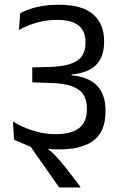

<svg xmlns="http://www.w3.org/2000/svg" viewBox="-20 -658 535 830"><path d="M36 -132.5 40.5 -54 116 -30.5Q139.5 -22 170.5 -17Q201.5 -12 230.5 -12Q301 -12 346.2 -29.5Q391.5 -47 413.8 -83.2Q436 -119.5 436 -175V-183Q436 -248 400.8 -286.5Q365.5 -325 289.5 -332.5V-336Q364.5 -343.5 397.2 -379Q430 -414.5 430 -476V-482Q430 -554.5 382.5 -596Q335 -637.5 235 -637.5Q185 -637.5 143.2 -628.2Q101.5 -619 67.5 -601L62 -528.5Q101.5 -550 142.2 -561Q183 -572 226 -572Q289.5 -572 319.5 -548Q349.5 -524 349.5 -476V-471Q349.5 -439 335 -416.8Q320.5 -394.5 285.8 -382.2Q251 -370 192 -368.5L119.5 -366.5V-302L196.5 -299.5Q254.5 -298 289.2 -285.8Q324 -273.5 339.8 -250Q355.5 -226.5 355.5 -191V-184.5Q355.5 -131 322.2 -104.5Q289 -78 219.5 -78Q186 -78 154.2 -85Q122.5 -92 92.8 -104Q63 -116 36 -132.5ZM327 152.5V149L268.5 72.5Q254 54.5 241.2 39.2Q228.5 24 214.8 10.2Q201 -3.5 183 -18L182.5 -37.5L53 -55.5L40.5 -54L112.5 -23.5L236 152.5Z"/></svg>

Font: Anek Devanagari
Style: Regular
Weight: 400
Designer: Kailash Malviya (Devanagari) & Yesha Goshar (Latin)
Foundry: Ek Type
Version: Version 1.003